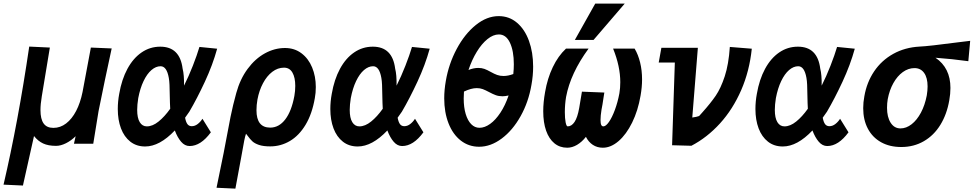

<svg xmlns="http://www.w3.org/2000/svg" viewBox="-45 -820 5498 1084"><path d="M120 -557 236.5 -551.5 191 -276.5Q183.5 -231.5 183.5 -198.5Q183.5 -148 201.2 -123Q219 -98 256.5 -98Q295.5 -98 328.2 -123Q361 -148 384.8 -193.5Q408.5 -239 421 -300.5L468 -551.5L585.5 -546.5Q571.5 -483.5 547 -366.5Q522.5 -249.5 511.5 -193L481.5 -8.5H372.5L382 -51Q357 -26 327.2 -11.2Q297.5 3.5 271.5 3.5Q227.5 3.5 198.5 -10Q169.5 -23.5 147 -52L84.5 227.5L-25 222.5Q57 -128.5 120 -557Z M620 -204.5Q620 -247 628 -290Q642 -371.5 674.5 -431.5Q707 -491.5 754.5 -524Q802 -556.5 860 -556.5Q970.5 -556.5 986 -432.5Q995 -397.5 994 -336.5Q1020 -388 1043.8 -448.8Q1067.5 -509.5 1081 -555L1181 -545Q1156 -454 1111.8 -358.8Q1067.5 -263.5 1024 -189.5L1000 -155.5Q1004.5 -131 1013.2 -119.2Q1022 -107.5 1037.5 -107.5Q1055.5 -107.5 1071.2 -119.8Q1087 -132 1098 -149.5L1145.5 -73Q1088.5 4.5 1025.5 4.5Q998.5 4.5 977.8 -19.5Q957 -43.5 942 -83.5Q856 7 774.5 7Q725.5 7 690.8 -20.2Q656 -47.5 638 -95.2Q620 -143 620 -204.5ZM729.5 -199.5Q729.5 -154 744 -130.2Q758.5 -106.5 784 -106.5Q816.5 -106.5 850.2 -133.8Q884 -161 916 -206Q914.5 -223.5 914.5 -238.5L913.5 -279Q913 -317.5 912 -341Q911 -364.5 908 -380.5Q896.5 -446 861.5 -446Q835 -446 810 -424.5Q785 -403 765.5 -362.2Q746 -321.5 735.5 -266Q729.5 -228.5 729.5 -199.5Z M1177.5 240 1217.5 44.5 1229.5 -18.5Q1243 -93.5 1256.5 -160Q1270 -226.5 1289 -295Q1310.5 -373.5 1353 -431Q1395.5 -488.5 1450.5 -518.8Q1505.5 -549 1564 -549Q1617.5 -549 1657 -519.2Q1696.5 -489.5 1717.2 -439.2Q1738 -389 1738 -328.5Q1738 -295 1732.5 -266Q1717 -176.5 1680 -115.2Q1643 -54 1591.5 -23.8Q1540 6.5 1480.5 6.5Q1441.5 6.5 1417.2 -1.8Q1393 -10 1380 -22Q1367 -34 1353 -53.5L1344 -65Q1339 -52 1333.8 -25.5Q1328.5 1 1317 67Q1295 190 1284 245ZM1617 -278.5Q1622 -307 1622 -335Q1622 -382.5 1606 -410.2Q1590 -438 1558.5 -438Q1523 -438 1492.2 -414.5Q1461.5 -391 1439.8 -350Q1418 -309 1408.5 -258Q1403 -227 1403 -197.5Q1403 -99.5 1480.5 -99.5Q1530 -99.5 1565.5 -145.8Q1601 -192 1617 -278.5Z M1820 -204.5Q1820 -247 1828 -290Q1842 -371.5 1874.5 -431.5Q1907 -491.5 1954.5 -524Q2002 -556.5 2060 -556.5Q2170.5 -556.5 2186 -432.5Q2195 -397.5 2194 -336.5Q2220 -388 2243.8 -448.8Q2267.5 -509.5 2281 -555L2381 -545Q2356 -454 2311.8 -358.8Q2267.5 -263.5 2224 -189.5L2200 -155.5Q2204.5 -131 2213.2 -119.2Q2222 -107.5 2237.5 -107.5Q2255.5 -107.5 2271.2 -119.8Q2287 -132 2298 -149.5L2345.5 -73Q2288.5 4.5 2225.5 4.5Q2198.5 4.5 2177.8 -19.5Q2157 -43.5 2142 -83.5Q2056 7 1974.5 7Q1925.5 7 1890.8 -20.2Q1856 -47.5 1838 -95.2Q1820 -143 1820 -204.5ZM1929.5 -199.5Q1929.5 -154 1944 -130.2Q1958.5 -106.5 1984 -106.5Q2016.5 -106.5 2050.2 -133.8Q2084 -161 2116 -206Q2114.5 -223.5 2114.5 -238.5L2113.5 -279Q2113 -317.5 2112 -341Q2111 -364.5 2108 -380.5Q2096.5 -446 2061.5 -446Q2035 -446 2010 -424.5Q1985 -403 1965.5 -362.2Q1946 -321.5 1935.5 -266Q1929.5 -228.5 1929.5 -199.5Z M2463 -265Q2463 -312 2472 -363Q2488.5 -459.5 2533.5 -543.8Q2578.5 -628 2641 -678.5Q2703.5 -729 2770.5 -729Q2830 -729 2874 -691.5Q2918 -654 2941.5 -589.2Q2965 -524.5 2965 -444Q2965 -393 2955.5 -341Q2939 -244 2894.2 -164Q2849.5 -84 2787.5 -37.8Q2725.5 8.5 2660 8.5Q2601.5 8.5 2556.8 -26.2Q2512 -61 2487.5 -123.2Q2463 -185.5 2463 -265ZM2826.5 -281Q2807 -276.5 2792 -276.5Q2771 -276.5 2754.5 -282.5Q2738 -288.5 2716.5 -300Q2696 -311 2680.8 -316.8Q2665.5 -322.5 2646.5 -322.5Q2615.5 -322.5 2574.5 -303Q2573 -283 2573 -264Q2573 -214 2584.2 -176.5Q2595.5 -139 2615.5 -118.8Q2635.5 -98.5 2662 -98.5Q2691.5 -98.5 2722.2 -120.5Q2753 -142.5 2780.2 -183.8Q2807.5 -225 2826.5 -281ZM2655 -436.5Q2674.5 -436.5 2689.8 -431Q2705 -425.5 2725.5 -414Q2746 -402.5 2762 -396.8Q2778 -391 2798 -391Q2823.5 -391 2853 -402Q2856 -430.5 2856 -457Q2856 -532.5 2834 -579Q2812 -625.5 2771.5 -625.5Q2739.5 -625.5 2707 -599.2Q2674.5 -573 2646.8 -527.5Q2619 -482 2600 -425Q2629 -436.5 2655 -436.5Z M3022 -192Q3022 -242 3032.5 -300.5Q3045.5 -377 3075.8 -440.5Q3106 -504 3150.5 -545.5H3278Q3176 -406.5 3151 -273Q3144 -231 3144 -186.5Q3144 -151.5 3148.5 -129Q3153 -106.5 3160 -106.5Q3182 -106.5 3198.8 -131.5Q3215.5 -156.5 3225 -210L3240.5 -302.5L3367 -297.5L3362 -266Q3356.5 -227 3351 -200.5Q3345.5 -166 3345.5 -142.5Q3345.5 -123 3349.5 -114.8Q3353.5 -106.5 3361.5 -106.5Q3375.5 -106.5 3393 -131.5Q3410.5 -156.5 3426.5 -199.5Q3442.5 -242.5 3452 -293.5Q3457 -323 3457 -356Q3457 -445.5 3416.5 -545.5H3538Q3558 -512 3569 -467.2Q3580 -422.5 3580 -371Q3580 -328.5 3571.5 -280Q3557 -195 3524 -128Q3491 -61 3447.5 -23.5Q3404 14 3358.5 14Q3326.5 14 3302 -2.2Q3277.5 -18.5 3263 -47.5Q3240.5 -18.5 3213 -2.2Q3185.5 14 3157.5 14Q3115.5 14 3085 -11Q3054.5 -36 3038.2 -82.2Q3022 -128.5 3022 -192ZM3200.5 -594.5 3315.5 -799.5H3482L3306 -594.5Z M3765 -467H3674L3689 -550H3895L3863.5 -156.5Q3868 -156.5 3885.2 -160.2Q3902.5 -164 3904 -167L3920.5 -185.5Q3967 -237.5 3995.8 -279.5Q4024.5 -321.5 4046.8 -389.2Q4069 -457 4075.5 -555L4199.5 -545Q4186.5 -418.5 4139.5 -310.8Q4092.5 -203 4020 -123.2Q3947.5 -43.5 3858.5 3L3749.5 0Z M4220 -204.5Q4220 -247 4228 -290Q4242 -371.5 4274.5 -431.5Q4307 -491.5 4354.5 -524Q4402 -556.5 4460 -556.5Q4570.5 -556.5 4586 -432.5Q4595 -397.5 4594 -336.5Q4620 -388 4643.8 -448.8Q4667.5 -509.5 4681 -555L4781 -545Q4756 -454 4711.8 -358.8Q4667.5 -263.5 4624 -189.5L4600 -155.5Q4604.5 -131 4613.2 -119.2Q4622 -107.5 4637.5 -107.5Q4655.5 -107.5 4671.2 -119.8Q4687 -132 4698 -149.5L4745.5 -73Q4688.5 4.5 4625.5 4.5Q4598.5 4.5 4577.8 -19.5Q4557 -43.5 4542 -83.5Q4456 7 4374.5 7Q4325.5 7 4290.8 -20.2Q4256 -47.5 4238 -95.2Q4220 -143 4220 -204.5ZM4329.5 -199.5Q4329.5 -154 4344 -130.2Q4358.5 -106.5 4384 -106.5Q4416.5 -106.5 4450.2 -133.8Q4484 -161 4516 -206Q4514.5 -223.5 4514.5 -238.5L4513.5 -279Q4513 -317.5 4512 -341Q4511 -364.5 4508 -380.5Q4496.5 -446 4461.5 -446Q4435 -446 4410 -424.5Q4385 -403 4365.5 -362.2Q4346 -321.5 4335.5 -266Q4329.5 -228.5 4329.5 -199.5Z M4828.5 -209.5Q4828.5 -242.5 4835 -276.5Q4848.5 -355 4890.2 -417Q4932 -479 4998 -515.8Q5064 -552.5 5147 -557Q5196.5 -559 5367 -581.5L5432.5 -589.5L5422 -474.5Q5327.5 -487.5 5236.5 -494Q5321 -437 5321 -323.5Q5321 -290 5314.5 -254Q5301 -175 5264.2 -115.2Q5227.5 -55.5 5170.8 -22.8Q5114 10 5043.5 10Q4978 10 4929.5 -17Q4881 -44 4854.8 -93.5Q4828.5 -143 4828.5 -209.5ZM5187.5 -281.5Q5192 -309.5 5192 -332Q5192 -381 5172.5 -408.2Q5153 -435.5 5118 -435.5Q5083 -435.5 5052 -413Q5021 -390.5 4998.8 -350.8Q4976.5 -311 4967 -260Q4963 -237.5 4963 -211.5Q4963 -159 4983.5 -127Q5004 -95 5039 -95Q5071.5 -95 5101.8 -118.5Q5132 -142 5154.5 -184.2Q5177 -226.5 5187.5 -281.5Z"/></svg>

Font: JuliaMono ExtraBold
Style: Italic
Weight: 800
Italic angle: -9°
Monospace: yes
Designer: cormullion
Foundry: corm
Version: Version 0.057; ttfautohint (v1.8.4)